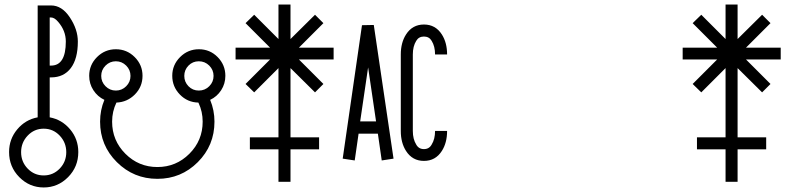

<svg xmlns="http://www.w3.org/2000/svg" viewBox="-20 -711 3480 846"><path d="M146 -194V-687H205Q253 -687 288 -634Q323 -581 323 -528Q323 -452 292 -411Q261 -370 205 -370H199V-194Q253 -184 289 -141Q325 -98 325 -41Q325 24 280 69.5Q235 115 172.5 115Q110 115 65 69.5Q20 24 20 -41Q20 -98 56 -141Q92 -184 146 -194ZM243 32Q272 2 272 -40.5Q272 -83 243 -113.5Q214 -144 172.5 -144Q131 -144 102 -113.5Q73 -83 73 -40.5Q73 2 102 32Q131 62 172.5 62Q214 62 243 32ZM199 -634V-422H205Q270 -422 270 -528Q270 -576 236 -615Q220 -634 205 -634Z M906 -271Q925 -225 925 -175Q925 -70 851.5 3.5Q778 77 673.5 77Q569 77 495 3.5Q421 -70 421 -175Q421 -226 440 -271Q410 -285 391.5 -313.5Q373 -342 373 -377Q373 -425 407.5 -459.5Q442 -494 490.5 -494Q539 -494 573.5 -459.5Q608 -425 608 -377Q608 -329 574.5 -295Q541 -261 493 -259Q474 -220 474 -175Q474 -92 532.5 -33.5Q591 25 673.5 25Q756 25 814.5 -33.5Q873 -92 873 -175Q873 -219 855 -257Q854 -258 854 -259Q806 -260 772.5 -294.5Q739 -329 739 -377Q739 -425 773.5 -459.5Q808 -494 856.5 -494Q905 -494 939 -459.5Q973 -425 973 -377Q973 -342 954.5 -313.5Q936 -285 906 -271ZM445 -331Q464 -312 490.5 -312Q517 -312 536 -331Q555 -350 555 -376.5Q555 -403 536 -422Q517 -441 490.5 -441Q464 -441 445 -422Q426 -403 426 -376.5Q426 -350 445 -331ZM810.5 -331Q829 -312 856 -312Q883 -312 902 -331Q921 -350 921 -376.5Q921 -403 902 -422Q883 -441 856 -441Q829 -441 810.5 -422Q792 -403 792 -376.5Q792 -350 810.5 -331Z M1260 -539 1368 -646 1405 -609 1297 -501H1450V-449H1297L1405 -341L1368 -304L1260 -411V-106H1386V-53H1260V90H1207V-53H1081V-106H1207V-411L1100 -304L1062 -341L1170 -449H1018V-501H1170L1062 -609L1100 -646L1207 -539V-691H1260Z M1950 -471H1897Q1897 -507 1882 -531Q1871 -550 1848 -550Q1825 -550 1814 -531Q1799 -507 1799 -471V-134Q1799 -98 1814 -74Q1825 -54 1848 -54Q1871 -54 1882 -74Q1897 -98 1897 -134H1950Q1950 -82 1927 -46Q1899 -2 1848 -2Q1797 -2 1769 -46Q1746 -82 1746 -134V-471Q1746 -523 1769 -559Q1797 -603 1848 -603Q1899 -603 1927 -559Q1950 -523 1950 -471ZM1490 -12 1543 -4 1560 -122H1645L1662 -4L1714 -12L1627 -601L1575 -600ZM1637 -176H1567L1602 -414Z M3230 -539 3338 -646 3375 -609 3267 -501H3420V-449H3267L3375 -341L3338 -304L3230 -411V-106H3356V-53H3230V90H3177V-53H3051V-106H3177V-411L3070 -304L3032 -341L3140 -449H2988V-501H3140L3032 -609L3070 -646L3177 -539V-691H3230Z"/></svg>

Font: Astronomicon
Style: Regular
Weight: 400
Version: Version 1.1